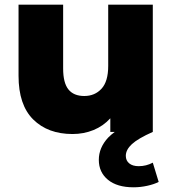

<svg xmlns="http://www.w3.org/2000/svg" viewBox="-20 -562 732 818"><path d="M401 119Q401 67 441 24Q454 11 469 0H450V-58Q420 -25 378.5 -8Q337 9 289 9Q184 9 121.5 -53Q59 -115 59 -239V-542H249V-270Q249 -209 271.5 -181Q294 -153 339 -153Q384 -153 412.5 -184Q441 -215 441 -281V-542H631V0Q568 28 542 52Q516 76 516 102Q516 122 530.5 134Q545 146 571 146Q603 146 631 131L656 213Q637 223 607.5 229.5Q578 236 549 236Q479 236 440 204Q401 172 401 119Z"/></svg>

Font: CMG Sans ExtraBold
Style: Regular
Weight: 800
Designer: Julieta Ulanovsky
Foundry: Julieta Ulanovsky
Version: Version 7.200